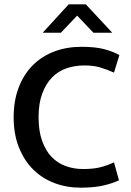

<svg xmlns="http://www.w3.org/2000/svg" viewBox="-20 -856 603 886"><path d="M363 -76Q412 -76 444.5 -84.5Q477 -93 506 -107L529 -24Q497 -9 455 0.5Q413 10 352 10Q287 10 230.5 -11.5Q174 -33 132.5 -74.5Q91 -116 67 -176.5Q43 -237 43 -315Q43 -391 66 -451.5Q89 -512 130.5 -554Q172 -596 229.5 -618Q287 -640 356 -640Q419 -640 459.5 -629.5Q500 -619 531 -602L506 -521Q472 -536 441.5 -545Q411 -554 369 -554Q326 -554 287.5 -541Q249 -528 220.5 -499Q192 -470 175 -424.5Q158 -379 158 -315Q158 -251 174.5 -205.5Q191 -160 218.5 -131.5Q246 -103 283.5 -89.5Q321 -76 363 -76ZM297 -836H376L498 -705H411L336 -784L261 -705H177Z"/></svg>

Font: Mukta Malar Medium
Style: Regular
Weight: 500
Designer: Aadarsh Rajan, Girish Dalvi, Yashodeep Gholap
Foundry: Ek Type
Version: Version 2.538;PS 1.000;hotconv 16.6.51;makeotf.lib2.5.65220;